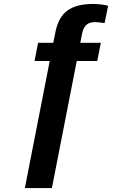

<svg xmlns="http://www.w3.org/2000/svg" viewBox="-20 -745 596 973"><path d="M473 -436H369L243 208H106L232 -436H155L173 -528H250L261 -583Q276 -658 321.5 -691.5Q367 -725 452 -725Q488 -725 528 -716L510 -628Q475 -633 463 -633Q432 -633 416.5 -618Q401 -603 395 -570L387 -528H491Z"/></svg>

Font: Libra Sans
Style: Bold Italic
Weight: 700
Italic angle: -12°
Foundry: Context Ltd
Version: Version 1.002